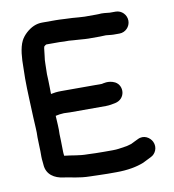

<svg xmlns="http://www.w3.org/2000/svg" viewBox="-82 -776 790 871"><g transform="rotate(-10 313.5 -340.5)"><path d="M416.9 -697H364.8C355.4 -697 319.9 -699.9 307 -701H305.5C287.6 -701 255.8 -704 232.9 -704H170C156.6 -704 143.5 -701.3 131.2 -696C107.6 -685.9 81.6 -663.1 69.6 -639.2C53.6 -607.2 51.1 -559.3 51 -518.5C50.4 -503.7 50 -486.6 50 -467.5C50 -408.1 54.1 -345.6 56 -286.4C57.2 -251.4 60.6 -224.5 59 -194.8V-194.2C59 -169.7 61 -150 61 -130.3V-105.9C61 -88.4 64 -77.5 64 -68.3V-67.6C67 -21.9 102.7 -0.1 144 4.8C174.9 8.5 210.6 20.3 264.8 21C292.9 21.3 314.9 23 344.3 23H384.2C436.9 23 479.1 14.7 511.2 1.8L527.5 -6.3C533.8 -9.4 541.3 -12.7 550.5 -17.8C571 -27.5 585.9 -56 572.6 -83.8C562.9 -104.1 535.2 -123.2 505.1 -107.5C492.9 -102.2 481.3 -95.5 472.5 -91.6L459.2 -87.8C455.1 -86.2 448.8 -85 438.9 -83.7C417.9 -81 409.1 -78 384.2 -78H344.3C316.4 -78 296.9 -78.6 268.9 -79.8H268C230.1 -79.8 201.9 -87.9 163.7 -91.7C163 -96.7 162 -103.9 162 -109.2C162 -126.5 161 -144.5 161 -161.7V-162.4C160.3 -171.1 160 -179.6 160 -191.4C161.5 -219.1 158.6 -247.6 157.3 -276.7C168.8 -279.4 183.9 -281.8 196.2 -282C202.2 -281.5 213.1 -281 223.2 -281H389C405.6 -281 421.3 -284.4 432.7 -286.7C483 -297.2 486.9 -358.7 449.6 -378.8C419.8 -393.9 390.8 -383 389 -383H200.3C181.6 -383 167.7 -380.9 153.5 -378C153.2 -386.5 153 -398.1 153 -409.4C153 -432.2 151.7 -450.4 151 -469.5C151 -485.7 151.4 -502 152 -515.4V-516C152 -528.8 152.9 -540.4 154.7 -550.9C157.6 -568.8 157.7 -585.8 160.6 -595.1C162.6 -597.5 168.5 -602.1 171.1 -603H232.9C240.7 -603 247.6 -602.6 254.2 -602H275.1C283.8 -601.3 292.3 -600.7 300.4 -600H301.9C311.3 -600 347.1 -596 364.8 -596H416.9C427.9 -596 436.7 -597 445 -597C453.3 -597 466.1 -594 480 -594H507C535 -594 557 -617.3 557 -644.5C557 -671.7 535 -695 507 -695H480C472.4 -695 460.3 -698 442.3 -698H440.4C434.5 -697.4 427.9 -697 416.9 -697Z"/></g></svg>

Font: NumbBunny
Style: Bk
Weight: 400
Designer: Robert Jablonski
Foundry: Cannot Into Space Fonts
Version: Version 1.0